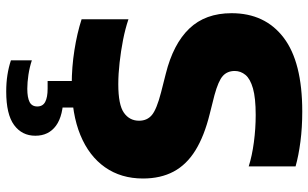

<svg xmlns="http://www.w3.org/2000/svg" viewBox="-212 -578 1016 633"><g transform="rotate(90 296.5 -262.0)"><path d="M259 10Q202 10 146.2 1.2Q90.5 -7.5 44 -22.5V-177Q75 -166.5 112 -159.2Q149 -152 186.8 -147.8Q224.5 -143.5 258 -143.5Q326 -143.5 352.2 -162Q378.5 -180.5 378.5 -212Q378.5 -238.5 359.8 -254.2Q341 -270 285 -284.5L224 -300Q125.5 -324.5 74.8 -377.5Q24 -430.5 24 -517Q24 -627 104.5 -688.5Q185 -750 348 -750Q401 -750 447.2 -744Q493.5 -738 529 -728V-573.5Q494.5 -584.5 449.5 -590.5Q404.5 -596.5 359.5 -596.5Q303.5 -596.5 272 -587.5Q240.5 -578.5 227.5 -562.8Q214.5 -547 214.5 -527.5Q214.5 -503 230.8 -488.2Q247 -473.5 294.5 -460.5L356 -445Q429 -427 476.2 -397.8Q523.5 -368.5 546.2 -325.8Q569 -283 569 -225Q569 -152.5 532 -99.8Q495 -47 425.8 -18.5Q356.5 10 259 10ZM282.5 226Q253 226 227.5 222Q202 218 179.5 210.5V141.5Q202 149 227.2 152.8Q252.5 156.5 273 156.5Q302 156.5 316.8 149Q331.5 141.5 331.5 123.5Q331.5 105.5 316.5 97.5Q301.5 89.5 272.5 89.5H247.5V-10H335V62.5L294.5 37.5Q361.5 37.5 394.8 61.8Q428 86 428 130Q428 174 392.8 200Q357.5 226 282.5 226Z"/></g></svg>

Font: Encode Sans SC ExtraBold
Style: Regular
Weight: 800
Version: Version 3.002